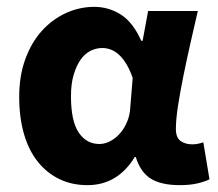

<svg xmlns="http://www.w3.org/2000/svg" viewBox="-20 -528 635 560"><path d="M235 12Q190 12 153.5 -5.5Q117 -23 90.5 -56Q64 -89 50 -137Q36 -185 36 -246Q36 -307 54 -356Q72 -405 102.5 -438.5Q133 -472 172.5 -490Q212 -508 255 -508Q297 -508 332.5 -485.5Q368 -463 392 -409H396L412 -496H557Q547 -453 536 -404.5Q525 -356 515.5 -309.5Q506 -263 499.5 -221.5Q493 -180 493 -152Q493 -127 506.5 -117Q520 -107 541 -107Q556 -107 573 -113L591 -5Q577 2 555.5 7Q534 12 504 12Q451 12 420.5 -6.5Q390 -25 376 -70H373Q323 12 235 12ZM270 -108Q286 -108 302 -116.5Q318 -125 330.5 -139.5Q343 -154 351 -173.5Q359 -193 360 -215L367 -301Q336 -388 278 -388Q261 -388 244.5 -380Q228 -372 215.5 -354.5Q203 -337 195 -310.5Q187 -284 187 -247Q187 -175 209.5 -141.5Q232 -108 270 -108Z"/></svg>

Font: TT Toshiba Sans
Style: Bold
Weight: 700
Designer: Paul D. Hunt
Foundry: Toshiba Corporation
Version: Version 2.020;PS 2.000;hotconv 1.0.86;makeotf.lib2.5.63406